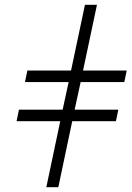

<svg xmlns="http://www.w3.org/2000/svg" viewBox="-20 -780 548 800"><path d="M173 0 231 -275H49L59 -323H241L266 -438H84L94 -486H276L334 -760H384L326 -486H508L498 -438H316L291 -323H473L463 -275H281L223 0Z"/></svg>

Font: Noto Serif SemiCondensed Light
Style: Italic
Weight: 300
Width: 4
Italic angle: -12°
Designer: Monotype Design Team
Foundry: Monotype Imaging Inc.
Version: Version 2.013; ttfautohint (v1.8.4.7-5d5b)